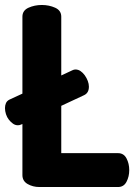

<svg xmlns="http://www.w3.org/2000/svg" viewBox="-30 -751 548 771"><path d="M128 0Q102 0 81 -12Q60 -24 60 -48V-253L55 -251Q49 -248 42 -248Q31 -248 22 -254.5Q13 -261 5.5 -270.5Q-2 -280 -6 -292.5Q-10 -305 -10 -317Q-10 -328 -6 -337Q-2 -346 8 -351L60 -375V-684Q60 -709 84.5 -720Q109 -731 138 -731Q167 -731 191.5 -720Q216 -709 216 -684V-448L261 -469Q267 -472 273 -472Q284 -472 293.5 -465.5Q303 -459 310.5 -448.5Q318 -438 322.5 -426Q327 -414 327 -403Q327 -378 308 -369L216 -326V-136H444Q467 -136 478 -115Q489 -94 489 -68Q489 -42 478 -21Q467 0 444 0Z"/></svg>

Font: AkaAcidDosis
Style: ExtraBold
Weight: 800
Designer: Edgar Tolentino, Pablo Impallari, Igino Marini, Aka-Acid
Foundry: Edgar Tolentino, Pablo Impallari, Igino Marini, Aka-Acid
Version: Version 1.007